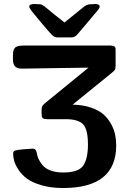

<svg xmlns="http://www.w3.org/2000/svg" viewBox="-20 -923 638 965"><path d="M127 -890Q127 -903 154 -903Q156 -903 160.5 -902.5Q165 -902 168 -902H171Q181 -902 186.5 -900.5Q192 -899 202 -892Q212 -885 221 -877Q230 -869 254 -849.5Q278 -830 304 -810Q312 -817 403 -890Q419 -902 439 -902H448Q449 -902 452 -902.5Q455 -903 457 -903Q481 -903 481 -889Q481 -884 474 -874.5Q467 -865 424 -815Q391 -776 368 -749Q356 -735 338 -735H268Q254 -735 241.5 -747Q229 -759 184 -813Q156 -848 137 -870Q127 -885 127 -890ZM45 -623V-641Q45 -654 46 -661.5Q47 -669 51.5 -677.5Q56 -686 67 -690Q78 -694 96 -694H535Q548 -694 554 -690Q560 -686 560.5 -681.5Q561 -677 561 -665V-595Q561 -579 558 -573Q555 -567 537 -553L345 -397Q397 -396 436.5 -382.5Q476 -369 499.5 -348.5Q523 -328 538 -300.5Q553 -273 558.5 -247Q564 -221 564 -192Q564 22 297 22Q237 22 190 8.5Q143 -5 116.5 -24.5Q90 -44 73.5 -69Q57 -94 51.5 -113.5Q46 -133 46 -151Q46 -163 56.5 -166.5Q67 -170 101 -173Q119 -174 131 -175Q134 -175 138.5 -175.5Q143 -176 145 -176Q161 -176 165 -154Q167 -139 173 -125.5Q179 -112 192.5 -94.5Q206 -77 233 -66.5Q260 -56 297 -56Q375 -56 398.5 -91Q422 -126 422 -196Q422 -273 397.5 -298.5Q373 -324 311 -324H217Q203 -324 197 -328Q191 -332 190 -337Q189 -342 189 -355V-372Q190 -386 193.5 -391.5Q197 -397 213 -410L425 -583Q387 -583 245.5 -580.5Q104 -578 92 -578Q63 -578 54 -591Q45 -604 45 -623Z"/></svg>

Font: CMU Sans Serif
Style: Bold
Weight: 700
Version: Version 0.7.0